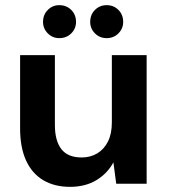

<svg xmlns="http://www.w3.org/2000/svg" viewBox="-20 -713 655 745"><path d="M252 12Q191 12 147.5 -14Q104 -40 81 -90.5Q58 -141 58 -215V-499H193V-228Q193 -167 218 -134.5Q243 -102 297 -102Q331 -102 357.5 -118Q384 -134 399 -164Q414 -194 414 -238V-499H549V0H431L420 -83Q397 -40 354 -14Q311 12 252 12ZM210 -565Q184 -565 165.5 -583.5Q147 -602 147 -628Q147 -656 165.5 -674.5Q184 -693 210 -693Q238 -693 256.5 -674.5Q275 -656 275 -628Q275 -602 256.5 -583.5Q238 -565 210 -565ZM394 -565Q367 -565 348.5 -583.5Q330 -602 330 -628Q330 -656 348.5 -674.5Q367 -693 394 -693Q421 -693 439.5 -674.5Q458 -656 458 -628Q458 -602 439.5 -583.5Q421 -565 394 -565Z"/></svg>

Font: DM Sans 20pt
Style: Bold
Weight: 700
Version: Version 4.004;gftools[0.9.30]